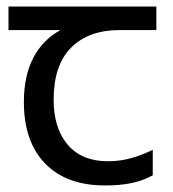

<svg xmlns="http://www.w3.org/2000/svg" viewBox="-20 -557 530 587"><path d="M301 10Q183 10 118 -57Q53 -124 53 -245Q53 -325 82 -380.5Q111 -436 165 -465H6V-537H458V-465H345Q251 -465 197.5 -411.5Q144 -358 144 -252Q144 -165 187 -114.5Q230 -64 310 -64Q347 -64 381 -73.5Q415 -83 447 -99V-21Q418 -5 383 2.5Q348 10 301 10Z"/></svg>

Font: korean25
Style: Book
Weight: 400
Designer: Jelle Bosma - Monotype Design Team
Foundry: Monotype Imaging Inc.
Version: Version 2.003